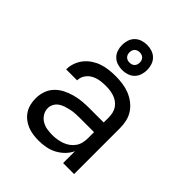

<svg xmlns="http://www.w3.org/2000/svg" viewBox="-214 -892 1027 1027"><g transform="rotate(45 300.0 -378.5)"><path d="M251 8Q230 8 208.5 5Q187 2 167 -6Q147 -14 130 -27.5Q113 -41 101.5 -59Q90 -77 85 -98Q80 -119 80 -141Q80 -169 89 -195.5Q98 -222 117 -242Q136 -262 160.5 -274.5Q185 -287 212 -294.5Q239 -302 266.5 -304.5Q294 -307 321 -307H429V-347Q429 -363 425 -379Q421 -395 412 -408Q403 -421 389.5 -430.5Q376 -440 361 -445Q346 -450 330 -452Q314 -454 298 -454Q276 -454 254.5 -450.5Q233 -447 213.5 -436.5Q194 -426 181.5 -407Q169 -388 169 -366H86Q86 -391 94.5 -415Q103 -439 118.5 -458.5Q134 -478 155 -492Q176 -506 199.5 -514Q223 -522 248 -525Q273 -528 298 -528Q325 -528 351.5 -524.5Q378 -521 402.5 -511.5Q427 -502 448.5 -486Q470 -470 485 -448Q500 -426 506 -400Q512 -374 512 -347V0H429V-90Q418 -66 398.5 -46.5Q379 -27 355 -14.5Q331 -2 304.5 3Q278 8 251 8ZM282 -65Q300 -65 318 -68Q336 -71 353 -77Q370 -83 385 -94Q400 -105 410.5 -120Q421 -135 425 -153Q429 -171 429 -189V-234H321Q305 -234 288 -233Q271 -232 255 -228.5Q239 -225 223 -220Q207 -215 193 -205.5Q179 -196 171 -181Q163 -166 163 -150Q163 -129 174 -111Q185 -93 202.5 -82.5Q220 -72 240.5 -68.5Q261 -65 282 -65ZM300 -575Q281 -575 262.5 -581Q244 -587 230.5 -600.5Q217 -614 211 -632.5Q205 -651 205 -670Q205 -689 211 -707.5Q217 -726 230.5 -739.5Q244 -753 262.5 -759Q281 -765 300 -765Q319 -765 337.5 -759Q356 -753 369.5 -739.5Q383 -726 389 -707.5Q395 -689 395 -670Q395 -651 389 -632.5Q383 -614 369.5 -600.5Q356 -587 337.5 -581Q319 -575 300 -575ZM300 -631Q308 -631 315.5 -633.5Q323 -636 328.5 -641.5Q334 -647 336.5 -654.5Q339 -662 339 -670Q339 -678 336.5 -685.5Q334 -693 328.5 -698.5Q323 -704 315.5 -706.5Q308 -709 300 -709Q292 -709 284.5 -706.5Q277 -704 271.5 -698.5Q266 -693 263.5 -685.5Q261 -678 261 -670Q261 -662 263.5 -654.5Q266 -647 271.5 -641.5Q277 -636 284.5 -633.5Q292 -631 300 -631Z"/></g></svg>

Font: Iosevka Fixed Extended
Style: Regular
Weight: 400
Width: 7
Monospace: yes
Designer: Belleve Invis
Foundry: Belleve Invis
Version: Version 24.1.1; ttfautohint (v1.8.4)